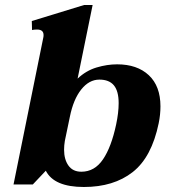

<svg xmlns="http://www.w3.org/2000/svg" viewBox="-20 -737 676 767"><path d="M163 -55 111 0H34L153 -587Q154 -591 154 -597Q154 -619 128 -619Q115 -619 108 -617L107 -653L316 -717H350L290 -423Q324 -455 366 -467.5Q408 -480 448 -480Q528 -480 574.5 -436.5Q621 -393 621 -312Q621 -279 614 -245Q586 -109 510 -49.5Q434 10 315 10Q196 10 163 -55ZM444 -240Q454 -287 454 -325Q454 -373 435 -396Q416 -419 377 -419Q336 -419 304.5 -379.5Q273 -340 259 -270L239 -174Q236 -156 236 -139Q236 -100 253.5 -75.5Q271 -51 305 -51Q358 -51 391.5 -100.5Q425 -150 444 -240Z"/></svg>

Font: Taviraj
Style: Bold Italic
Weight: 700
Italic angle: -12°
Designer: Katatrad Team
Foundry: CadsonDemak
Version: Version 1.001